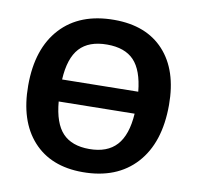

<svg xmlns="http://www.w3.org/2000/svg" viewBox="-76 -731 839 819"><g transform="rotate(10 344.0 -321.5)"><path d="M355 -653Q494 -653 570.5 -569.5Q647 -486 647 -336Q647 -172 564 -81Q481 10 333 10Q195 10 118 -75.5Q41 -161 41 -314Q41 -474 123.5 -563.5Q206 -653 355 -653ZM343 -544Q264 -544 224 -500.5Q184 -457 179 -364L508 -369Q499 -461 459.5 -502.5Q420 -544 343 -544ZM344 -92Q422 -92 462.5 -136.5Q503 -181 509 -274L181 -269Q189 -176 228.5 -134Q268 -92 344 -92Z"/></g></svg>

Font: Alegreya Sans SC
Style: Bold
Weight: 700
Designer: Juan Pablo del Peral
Foundry: Huerta Tipografica
Version: Version 2.007